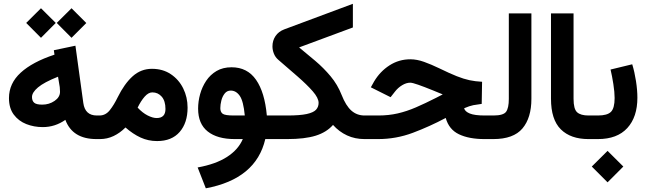

<svg xmlns="http://www.w3.org/2000/svg" viewBox="-20 -749 3481 1034"><path d="M285.6 -625.5 365.2 -704.6 444.8 -625 365.2 -545.4ZM121.1 -625.5 200.7 -704.6 280.3 -625.5 200.7 -545.4ZM28.3 -220.7Q28.3 -299.8 91.6 -357.7Q154.8 -415.5 273.4 -454.6L270 -478.5L386.2 -502.9L428.7 -194.3Q438 -127 501.5 -127H516.6V0H499.5Q370.6 0 332 -103.5Q276.4 -64.5 210.4 -64.5Q163.1 -64.5 121.6 -80.8Q80.1 -97.2 54.2 -131.8Q28.3 -166.5 28.3 -220.7ZM292.5 -335.9Q216.8 -305.7 184.6 -278.3Q152.3 -251 152.3 -226.6Q152.3 -206.1 164.1 -195.8Q175.8 -185.5 207.5 -185.5Q244.6 -185.5 273.9 -205.6Q303.2 -225.6 303.2 -254.9Q303.2 -267.6 301.8 -279.8Z M655.8 -62.5Q626 -32.7 591.6 -16.4Q557.1 0 518.1 0H497.6V-127H515.6Q548.8 -127 571.5 -155.8Q594.2 -184.6 613.8 -225.1Q649.9 -298.3 694.6 -338.4Q739.3 -378.4 798.3 -378.4Q856.9 -378.4 900.1 -349.4Q943.4 -320.3 966.8 -272.7Q990.2 -225.1 990.2 -169.4Q990.2 -87.4 947.5 -38.3Q904.8 10.7 826.2 10.7Q778.3 10.7 737.1 -8.3Q695.8 -27.3 655.8 -62.5ZM721.2 -169.4Q747.6 -141.1 775.1 -127.2Q802.7 -113.3 823.7 -113.3Q871.1 -113.3 871.1 -162.1Q871.1 -205.1 851.1 -228.3Q831.1 -251.5 800.3 -251.5Q779.3 -251.5 759 -228.5Q738.8 -205.6 721.2 -169.4Z M1227.1 -386.7Q1312 -386.7 1358.9 -319.3Q1405.8 -252 1417 -127H1456.1V0H1408.7Q1358.9 214.8 1088.4 265.1L1044.4 152.8Q1141.6 135.3 1202.4 96.2Q1263.2 57.1 1287.6 0H1244.1Q1150.4 0 1098.6 -41Q1046.9 -82 1046.9 -164.1Q1046.9 -202.6 1057.6 -241.7Q1068.4 -280.8 1090.3 -313.7Q1112.3 -346.7 1146.2 -366.7Q1180.2 -386.7 1227.1 -386.7ZM1298.3 -127Q1291 -204.6 1271.2 -232.9Q1251.5 -261.2 1222.7 -261.2Q1202.6 -261.2 1190.2 -245.6Q1177.7 -230 1172.1 -207.8Q1166.5 -185.5 1166.5 -166.5Q1166.5 -146 1179 -136.5Q1191.4 -127 1239.3 -127Z M1590.8 -493.7Q1633.3 -459 1678 -421.1Q1722.7 -383.3 1760.3 -338.4Q1797.9 -293.5 1819.8 -237.8Q1842.8 -179.2 1872.6 -153.1Q1902.3 -127 1943.4 -127H1957.5V0H1943.4Q1891.6 0 1848.9 -19.8Q1806.2 -39.6 1773.4 -76.2Q1738.8 -36.6 1680.2 -18.3Q1621.6 0 1527.3 0H1436.5V-127H1526.9Q1595.2 -127 1631.8 -135Q1668.5 -143.1 1682.1 -158.2Q1695.8 -173.3 1695.8 -194.8Q1695.8 -221.2 1664.1 -257.6Q1632.3 -293.9 1582.5 -337.2Q1532.7 -380.4 1479 -426.8Q1462.9 -440.4 1455.1 -460Q1447.3 -479.5 1447.3 -499.5Q1447.3 -530.3 1463.6 -554.7Q1480 -579.1 1510.7 -590.8L1880.4 -728.5V-601.1Z M2574.2 -189.5Q2549.3 -186.5 2529.1 -182.6Q2508.8 -178.7 2479.5 -166Q2483.9 -148.4 2510 -137.7Q2536.1 -127 2590.8 -127H2617.2V0H2588.9Q2505.9 0 2451.7 -25.9Q2397.5 -51.8 2380.4 -113.8Q2293 -67.4 2203.1 -33.7Q2113.3 0 2016.1 0H1938V-127H2017.6Q2073.2 -127 2121.8 -138.2Q2170.4 -149.4 2220.2 -170.9Q2270 -192.4 2329.6 -222.7L2364.3 -240.7Q2356 -243.7 2345.5 -248.3Q2335 -252.9 2313 -261.7Q2263.7 -281.7 2232.2 -292.7Q2200.7 -303.7 2189.5 -303.7Q2168 -303.7 2145.5 -290Q2123 -276.4 2106.9 -255.4L2083.5 -225.6L1977.1 -278.8L1994.6 -310.1Q2026.9 -364.3 2077.6 -397Q2128.4 -429.7 2189.9 -429.7Q2225.1 -429.7 2263.9 -415.8Q2302.7 -401.9 2346.2 -380.9Q2402.3 -353.5 2439.9 -338.6Q2477.5 -323.7 2508.5 -317.1Q2539.6 -310.5 2576.2 -308.6Z M2597.7 0V-127H2637.2Q2690.9 -127 2705.6 -147.2Q2720.2 -167.5 2720.2 -216.3V-676.8H2841.8V-216.8Q2841.8 -114.3 2793.5 -57.1Q2745.1 0 2636.7 0Z M3161.6 0H3149.4Q3053.2 0 3000.2 -52.5Q2947.3 -105 2947.3 -217.3V-676.8H3068.8V-216.8Q3068.8 -161.6 3088.1 -144.3Q3107.4 -127 3149.4 -127H3161.6Z M3412.6 -222.7Q3412.6 -118.7 3358.2 -59.3Q3303.7 0 3200.2 0H3141.6V-127H3200.2Q3250.5 -127 3270.3 -146.7Q3290 -166.5 3290 -221.2Q3290 -252.4 3283.2 -296.1Q3276.4 -339.8 3268.1 -374.5L3384.8 -402.8Q3397.5 -361.3 3405 -312.7Q3412.6 -264.2 3412.6 -222.7ZM3167 147.9 3252 63.5 3336.9 147.9 3252 232.9Z"/></svg>

Font: Vazir WOL
Style: Bold-WOL
Weight: 700
Designer: Saber Rastikerdar
Foundry: Saber Rastikerdar
Version: Version 30.0.0